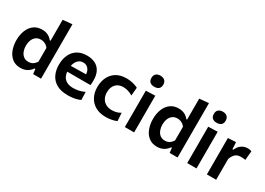

<svg xmlns="http://www.w3.org/2000/svg" viewBox="-7 -1503 3145 2276"><g transform="rotate(30 1565.5 -365.5)"><path d="M245 12.5Q176 12.5 130.5 -24Q85 -60.5 63 -120.5Q41 -180.5 41 -250Q41 -324 64.5 -383.2Q88 -442.5 134 -476.8Q180 -511 246.5 -511Q278 -511 304 -502.8Q330 -494.5 350.2 -479.8Q370.5 -465 384.5 -445.5H395.5V-493.5Q395.5 -555 395.5 -614.2Q395.5 -673.5 395.5 -732.5L522.5 -744.5Q522.5 -685 522.5 -623.2Q522.5 -561.5 522.5 -493.5V-217Q522.5 -155 522.5 -104.5Q522.5 -54 522.5 0H414L406.5 -66.5H397Q378 -40.5 355.5 -23Q333 -5.5 305.5 3.5Q278 12.5 245 12.5ZM291 -97Q315 -97 334.5 -104.8Q354 -112.5 369 -127Q384 -141.5 395.5 -161V-347.5Q383.5 -364.5 367.2 -376.2Q351 -388 331.8 -394.2Q312.5 -400.5 292 -400.5Q251 -400.5 224.2 -379.8Q197.5 -359 184.2 -324.8Q171 -290.5 171 -249Q171 -209.5 183.8 -175Q196.5 -140.5 223 -118.8Q249.5 -97 291 -97Z M893.5 12.5Q799.5 12.5 739.5 -21.5Q679.5 -55.5 651 -115Q622.5 -174.5 622.5 -251Q622.5 -327 649.8 -385.8Q677 -444.5 730 -477.5Q783 -510.5 860 -510.5Q926.5 -510.5 973.8 -486.2Q1021 -462 1046.5 -413.8Q1072 -365.5 1072 -292.5Q1072 -273 1071.2 -257.5Q1070.5 -242 1068 -227L957.5 -271.5Q958.5 -278.5 959 -285.8Q959.5 -293 959.5 -299.5Q959.5 -354.5 932 -385.8Q904.5 -417 861 -417Q828 -417 803 -398.2Q778 -379.5 763.5 -346Q749 -312.5 749 -268.5V-249Q749 -200.5 766 -165.8Q783 -131 818.5 -112.2Q854 -93.5 908 -93.5Q929 -93.5 955.2 -97.2Q981.5 -101 1008.5 -109Q1035.5 -117 1059 -129.5L1063 -20.5Q1044 -11 1018.5 -3.5Q993 4 961.5 8.2Q930 12.5 893.5 12.5ZM672.5 -227V-306.5L993 -312L1068 -283.5V-227Z M1410 10.5Q1326.5 10.5 1268.2 -23.2Q1210 -57 1179.8 -115.5Q1149.5 -174 1149.5 -248.5Q1149.5 -323.5 1178 -382.8Q1206.5 -442 1262.2 -476.2Q1318 -510.5 1400.5 -510.5Q1430 -510.5 1459 -506Q1488 -501.5 1513.8 -493.2Q1539.5 -485 1559.5 -474L1549.5 -363Q1521 -379 1497.2 -387.5Q1473.5 -396 1453.5 -399Q1433.5 -402 1417.5 -402Q1354.5 -402 1316.8 -361.5Q1279 -321 1279 -252Q1279 -206.5 1297 -171.2Q1315 -136 1350.2 -115.8Q1385.5 -95.5 1438 -95.5Q1457.5 -95.5 1477 -99Q1496.5 -102.5 1515.5 -109.8Q1534.5 -117 1552 -128.5L1559.5 -17.5Q1542.5 -9.5 1520.2 -3.2Q1498 3 1470.5 6.8Q1443 10.5 1410 10.5Z M1669.5 0Q1669.5 -54 1669.5 -104.5Q1669.5 -155 1669.5 -217V-267Q1669.5 -315 1669.5 -353.8Q1669.5 -392.5 1669.5 -427.2Q1669.5 -462 1669.5 -498L1796.5 -502Q1796.5 -465.5 1796.5 -430Q1796.5 -394.5 1796.5 -355.2Q1796.5 -316 1796.5 -267V-217Q1796.5 -155 1796.5 -104.5Q1796.5 -54 1796.5 0ZM1731.5 -587.5Q1695 -587.5 1673 -605.8Q1651 -624 1651 -664Q1651 -700.5 1673 -719.8Q1695 -739 1732.5 -739Q1770 -739 1791.8 -719Q1813.5 -699 1813.5 -664Q1813.5 -624 1791.8 -605.8Q1770 -587.5 1731.5 -587.5Z M2114 12.5Q2045 12.5 1999.5 -24Q1954 -60.5 1932 -120.5Q1910 -180.5 1910 -250Q1910 -324 1933.5 -383.2Q1957 -442.5 2003 -476.8Q2049 -511 2115.5 -511Q2147 -511 2173 -502.8Q2199 -494.5 2219.2 -479.8Q2239.5 -465 2253.5 -445.5H2264.5V-493.5Q2264.5 -555 2264.5 -614.2Q2264.5 -673.5 2264.5 -732.5L2391.5 -744.5Q2391.5 -685 2391.5 -623.2Q2391.5 -561.5 2391.5 -493.5V-217Q2391.5 -155 2391.5 -104.5Q2391.5 -54 2391.5 0H2283L2275.5 -66.5H2266Q2247 -40.5 2224.5 -23Q2202 -5.5 2174.5 3.5Q2147 12.5 2114 12.5ZM2160 -97Q2184 -97 2203.5 -104.8Q2223 -112.5 2238 -127Q2253 -141.5 2264.5 -161V-347.5Q2252.5 -364.5 2236.2 -376.2Q2220 -388 2200.8 -394.2Q2181.5 -400.5 2161 -400.5Q2120 -400.5 2093.2 -379.8Q2066.5 -359 2053.2 -324.8Q2040 -290.5 2040 -249Q2040 -209.5 2052.8 -175Q2065.5 -140.5 2092 -118.8Q2118.5 -97 2160 -97Z M2523.5 0Q2523.5 -54 2523.5 -104.5Q2523.5 -155 2523.5 -217V-267Q2523.5 -315 2523.5 -353.8Q2523.5 -392.5 2523.5 -427.2Q2523.5 -462 2523.5 -498L2650.5 -502Q2650.5 -465.5 2650.5 -430Q2650.5 -394.5 2650.5 -355.2Q2650.5 -316 2650.5 -267V-217Q2650.5 -155 2650.5 -104.5Q2650.5 -54 2650.5 0ZM2585.5 -587.5Q2549 -587.5 2527 -605.8Q2505 -624 2505 -664Q2505 -700.5 2527 -719.8Q2549 -739 2586.5 -739Q2624 -739 2645.8 -719Q2667.5 -699 2667.5 -664Q2667.5 -624 2645.8 -605.8Q2624 -587.5 2585.5 -587.5Z M2792.5 0Q2792.5 -54 2792.5 -104.5Q2792.5 -155 2792.5 -217V-267Q2792.5 -323.5 2792.5 -381.5Q2792.5 -439.5 2792.5 -498L2900.5 -504.5L2905.5 -409.5H2916.5Q2936.5 -452 2961 -473.8Q2985.5 -495.5 3011.2 -503.2Q3037 -511 3059.5 -511Q3071.5 -511 3085.8 -509Q3100 -507 3112.5 -502L3101 -377.5Q3083 -380 3068.2 -381.2Q3053.5 -382.5 3035.5 -382.5Q3021.5 -382.5 3005.5 -379Q2989.5 -375.5 2974 -365.2Q2958.5 -355 2944.5 -335.5Q2930.5 -316 2919.5 -284.5V-210.5Q2919.5 -153.5 2919.5 -103.8Q2919.5 -54 2919.5 0Z"/></g></svg>

Font: Commissioner Thin SemiBold
Style: Regular
Weight: 600
Version: Version 1.000